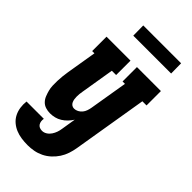

<svg xmlns="http://www.w3.org/2000/svg" viewBox="-292 -781 1076 1076"><g transform="rotate(45 246.0 -243.5)"><path d="M170 223Q145 223 120.5 219.5Q96 216 74.5 207Q53 198 35.5 183Q18 168 7.5 147.5Q-3 127 -6.5 103Q-10 79 -7 54H130Q128 65 129.5 75Q131 85 136 93Q141 101 150 105Q159 109 170 109Q185 109 198.5 100.5Q212 92 221 78.5Q230 65 235 50.5Q240 36 242 21L256 -65Q246 -49 232.5 -35Q219 -21 203 -11Q187 -1 169 3.5Q151 8 133 8Q114 8 97 2.5Q80 -3 68 -15.5Q56 -28 49.5 -44.5Q43 -61 38.5 -78Q34 -95 33.5 -113.5Q33 -132 33.5 -150.5Q34 -169 36 -187.5Q38 -206 41 -225L71 -406H53V-520H243V-406H209L176 -206Q174 -196 173 -185.5Q172 -175 172 -164.5Q172 -154 173.5 -144.5Q175 -135 179 -126Q183 -117 191 -111.5Q199 -106 209 -106Q222 -106 234.5 -112.5Q247 -119 255.5 -129.5Q264 -140 268.5 -153Q273 -166 275 -178L313 -406H294V-520H484V-406H451L377 40Q373 64 365 88Q357 112 343 133.5Q329 155 309.5 173Q290 191 266.5 202.5Q243 214 218.5 218.5Q194 223 170 223ZM455 -630H155L154 -710H454Z"/></g></svg>

Font: Iosevka Curly Slab Heavy
Style: Italic
Weight: 900
Italic angle: -9°
Monospace: yes
Designer: Belleve Invis
Foundry: Belleve Invis
Version: Version 22.1.2; ttfautohint (v1.8.4)